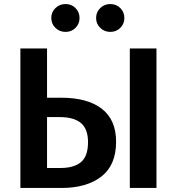

<svg xmlns="http://www.w3.org/2000/svg" viewBox="-20 -931 876 951"><path d="M305 -773Q275 -773 254.5 -793Q234 -813 234 -842Q234 -871 254.5 -891Q275 -911 305 -911Q334 -911 354 -891Q374 -871 374 -842Q374 -813 354 -793Q334 -773 305 -773ZM526 -911Q556 -911 576 -891Q596 -871 596 -842Q596 -813 576 -793Q556 -773 526 -773Q497 -773 476.5 -793Q456 -813 456 -842Q456 -871 476.5 -891Q497 -911 526 -911ZM283 -447Q413 -447 484 -392.5Q555 -338 555 -229Q555 -113 482 -56.5Q409 0 285 0H81V-691H213V-447ZM623 -691H755V0H623ZM281 -99Q346 -99 381 -128Q416 -157 416 -227Q416 -292 381 -321.5Q346 -351 276 -351H213V-99Z"/></svg>

Font: FiraGO Medium
Style: Regular
Weight: 500
Designer: bBox Type
Foundry: bBox Type GmbH
Version: Version 1.001;PS 001.001;hotconv 1.0.88;makeotf.lib2.5.64775